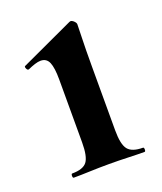

<svg xmlns="http://www.w3.org/2000/svg" viewBox="-85 -455 434 513"><g transform="rotate(-20 131.5 -198.0)"><path d="M39 0Q36 0 36 -6Q36 -12 39 -12Q70 -12 81 -26.5Q92 -41 92 -81V-260Q92 -293 85.5 -308.5Q79 -324 62 -324Q55 -324 45.5 -321Q36 -318 25 -313Q21 -312 18.5 -318Q16 -324 19 -325L170 -395Q172 -396 173 -396Q178 -396 183 -391Q188 -386 188 -382Q188 -370 187 -342Q186 -314 186 -262V-81Q186 -41 197.5 -26.5Q209 -12 240 -12Q243 -12 243 -6Q243 0 240 0Q220 0 194 -1Q168 -2 139 -2Q111 -2 85 -1Q59 0 39 0Z"/></g></svg>

Font: Cormorant
Style: Bold
Weight: 700
Designer: Christian Thalmann (Catharsis Fonts)
Foundry: Catharsis Fonts
Version: Version 4.000